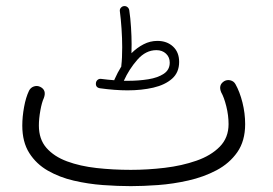

<svg xmlns="http://www.w3.org/2000/svg" viewBox="-20 -600 910 639"><path d="M299.3 -324.2Q300.3 -330.6 305.2 -334.5Q310.1 -338.4 316.9 -337.4Q338.9 -334.5 360.4 -333Q360.4 -334 360.8 -335Q371.1 -358.4 383.8 -378.9Q383.3 -379.4 383.8 -381.8Q386.7 -405.3 386.7 -442.9Q386.7 -471.7 384.5 -504.4Q382.3 -537.1 378.9 -562.5Q377.9 -569.3 382.3 -574.2Q386.7 -579.1 392.1 -579.6Q398.9 -580.6 404.1 -576.4Q409.2 -572.3 410.2 -565.9Q414.1 -540.5 416 -509.5Q418 -478.5 418 -453.1Q418 -437 417.5 -422.9Q436 -441.4 457.8 -452.6Q479.5 -463.9 503.9 -463.9Q535.6 -463.9 555.9 -445.1Q576.2 -426.3 576.2 -394Q576.2 -358.9 552.7 -338.1Q529.3 -317.4 490.2 -308.3Q451.2 -299.3 404.3 -299.3Q363.3 -299.3 313 -306.2Q297.4 -308.6 299.3 -324.2ZM500.5 -433.1Q465.3 -433.1 437.5 -401.6Q409.7 -370.1 392.1 -331.1Q399.4 -331.1 406.7 -331.1Q441.9 -331.1 473.6 -336.2Q505.4 -341.3 525.1 -354.5Q544.9 -367.7 544.9 -391.6Q544.9 -409.7 532.5 -421.4Q520 -433.1 500.5 -433.1ZM54.2 -182.1Q54.2 -211.4 60.1 -243.7Q65.9 -275.9 76.7 -298.3Q82 -308.6 92.8 -312.3Q103.5 -315.9 113.8 -311Q135.7 -300.3 126 -273.9Q119.1 -259.3 114.3 -232.2Q109.4 -205.1 109.4 -182.1Q109.4 -136.7 134.5 -107.9Q159.7 -79.1 203.1 -63Q246.6 -46.9 301.5 -40.8Q356.4 -34.7 415.5 -34.7Q471.2 -34.7 528.3 -41.5Q585.4 -48.3 633.8 -65.2Q682.1 -82 711.4 -111.8Q740.7 -141.6 740.7 -187Q740.7 -215.8 733.2 -246.1Q725.6 -276.4 716.3 -292.5Q705.6 -317.4 726.6 -330.1Q736.3 -335.4 747.3 -332.5Q758.3 -329.6 763.7 -319.8Q777.8 -294.9 786.9 -259Q795.9 -223.1 795.9 -187Q795.9 -130.9 769.8 -93.5Q743.7 -56.2 700.7 -33.4Q657.7 -10.7 606.9 0.7Q556.2 12.2 505.9 15.9Q455.6 19.5 415.5 19.5Q372.1 19.5 322.5 15.9Q272.9 12.2 225.6 1.2Q178.2 -9.8 139.4 -32Q100.6 -54.2 77.4 -90.8Q54.2 -127.4 54.2 -182.1Z"/></svg>

Font: Mikhak-DS2-FD Light
Style: Regular
Weight: 300
Designer: Amin Abedi
Version: Version 3.2